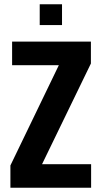

<svg xmlns="http://www.w3.org/2000/svg" viewBox="-20 -884 479 904"><path d="M29 0V-105L257 -577H37V-688H408V-585L178 -111H409V0ZM167 -766V-864H272V-766Z"/></svg>

Font: Saira Condensed
Style: Bold
Weight: 700
Width: 3
Designer: Hector Gatti with collaboration of the Omnibus-Type team
Foundry: Omnibus-Type
Version: Version 1.101